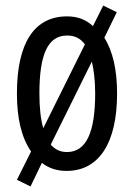

<svg xmlns="http://www.w3.org/2000/svg" viewBox="-20 -606 485 692"><path d="M402 -269C402 -353 387 -421 356 -470L401 -562L352 -586L315 -512C289 -536 259 -547 222 -547C104 -547 41 -452 41 -269C41 -180 57 -111 92 -60L41 42L90 66L131 -19C155 0 185 10 220 10C337 10 402 -91 402 -269ZM122 -269C122 -409 152 -478 222 -478C249 -478 270 -468 286 -446L136 -144C127 -174 122 -216 122 -269ZM323 -269C323 -129 291 -58 221 -58C198 -58 178 -67 163 -85L311 -384C318 -355 323 -317 323 -269Z"/></svg>

Font: Noto Sans Arabic ExtCond
Style: Regular
Weight: 400
Width: 2
Designer: Monotype Design Team, Nadine Chahine, Nizar Qandah and Khaled Hosny
Foundry: Monotype Imaging Inc.
Version: Version 2.012